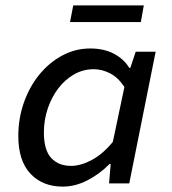

<svg xmlns="http://www.w3.org/2000/svg" viewBox="-20 -681 640 713"><path d="M213 12Q138 12 93 -36Q48 -84 48 -176Q48 -242 69 -301Q90 -360 126.5 -404.5Q163 -449 211.5 -475Q260 -501 315 -501Q366 -501 403 -481.5Q440 -462 460 -429H464L484 -489H558L460 0H385L391 -72H387Q349 -34 304 -11Q259 12 213 12ZM244 -65Q280 -65 321 -87Q362 -109 399 -154L442 -358Q419 -393 389 -408.5Q359 -424 328 -424Q289 -424 255.5 -405Q222 -386 197 -353.5Q172 -321 157.5 -278.5Q143 -236 143 -189Q143 -124 170 -94.5Q197 -65 244 -65ZM240 -599 252 -661H514L503 -599Z"/></svg>

Font: Source Code Pro Medium
Style: Italic
Weight: 500
Italic angle: -11°
Monospace: yes
Designer: Paul D. Hunt, Teo Tuominen
Foundry: Adobe Systems Incorporated
Version: Version 1.050;PS 1.000;hotconv 16.6.51;makeotf.lib2.5.65220